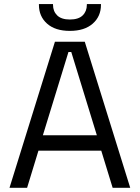

<svg xmlns="http://www.w3.org/2000/svg" viewBox="-20 -900 670 920"><path d="M109.8 0H25.5L243.2 -700H386.2L604 0H519.8L465.2 -178H164.2ZM308 -650.8 185.5 -252H444L321.5 -650.8ZM314.8 -752Q244.5 -752 205.5 -786.8Q166.5 -821.5 166.5 -877.2V-880.5H234V-877.2Q234 -845.8 254.1 -826.1Q274.2 -806.5 314.8 -806.5Q356 -806.5 376.1 -826.1Q396.2 -845.8 396.2 -877.2V-880.5H463.8V-877.2Q463.8 -821.5 424.4 -786.8Q385 -752 314.8 -752Z"/></svg>

Font: Space Grotesk Variable Light
Style: Regular
Weight: 300
Designer: Florian Karsten
Foundry: Florian Karsten
Version: Version 2.000